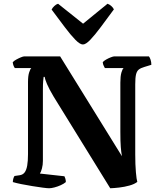

<svg xmlns="http://www.w3.org/2000/svg" viewBox="-20 -1005 869 1025"><path d="M242 0Q233 0 208.2 -3.2Q183.5 -6.5 152.5 -11.5Q121.5 -16.5 93.2 -22.2Q65 -28 48.5 -33Q48.5 -42 51.2 -51.5Q54 -61 57.5 -65.5L85 -69.5Q102 -72 111.5 -84.5Q121 -97 125.2 -121Q129.5 -145 129.5 -181.5V-566.5Q129.5 -600.5 135.8 -619Q142 -637.5 147 -641.5H59.5Q55.5 -646 52.2 -654.5Q49 -663 48 -673Q53.5 -679.5 66 -686.5Q78.5 -693.5 91.2 -698.8Q104 -704 109.5 -704H301L631 -171Q627 -192 624.8 -220.5Q622.5 -249 622.5 -302V-564Q622.5 -598 628.2 -617.8Q634 -637.5 640 -641.5H540Q538 -645.5 533.8 -653.5Q529.5 -661.5 528.5 -673Q533.5 -679.5 546 -686.8Q558.5 -694 571.5 -699Q584.5 -704 590 -704H775Q780 -698 784 -685.8Q788 -673.5 788 -659L750.5 -647.5Q731.5 -642 721 -633.8Q710.5 -625.5 706.2 -607.5Q702 -589.5 702 -554.5V-180.5Q702 -125 705.5 -85.5Q709 -46 713 -34Q698 -22 671.2 -14.5Q644.5 -7 616.5 -3.8Q588.5 -0.5 568.5 0L266.5 -489Q242.5 -529 231 -556.2Q219.5 -583.5 218.5 -594.5H213Q212 -588.5 210.5 -572.8Q209 -557 209 -525V-146Q209 -125 204 -106Q199 -87 193 -78.5L324 -64Q325.5 -61.5 328.5 -52.5Q331.5 -43.5 331.5 -33Q321 -24 304.5 -16.5Q288 -9 270.8 -4.5Q253.5 0 242 0ZM422.5 -767.5Q407 -767.5 382.2 -792.8Q357.5 -818 325.5 -860.5Q293.5 -903 255.5 -954Q260.5 -964 270 -973Q279.5 -982 290 -985L423.5 -878.5L554 -985Q564.5 -981.5 574.2 -972.8Q584 -964 588 -955Q549.5 -903 517.8 -860.2Q486 -817.5 462 -792.5Q438 -767.5 422.5 -767.5Z"/></svg>

Font: Texturina Medium
Style: Regular
Weight: 500
Designer: Guillermo Torres Carreño
Foundry: Omnibus-Type
Version: Version 1.003